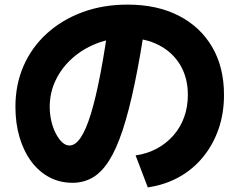

<svg xmlns="http://www.w3.org/2000/svg" viewBox="-20 -773 1040 834"><path d="M569 -98Q619 -105 661 -127.5Q703 -150 733.5 -185Q764 -220 780 -264.5Q796 -309 796 -361Q796 -435 763 -490.5Q730 -546 670 -577Q610 -608 530 -608Q461 -608 400.5 -584.5Q340 -561 294 -520Q248 -479 222 -425Q196 -371 196 -309Q196 -277 203 -247Q210 -217 222.5 -193Q235 -169 250 -155Q265 -141 282 -141Q307 -141 330 -174.5Q353 -208 374.5 -277.5Q396 -347 416.5 -454.5Q437 -562 457 -709L614 -692Q590 -530 565 -410Q540 -290 512.5 -207Q485 -124 453 -74Q421 -24 382 -1.5Q343 21 295 21Q240 21 194.5 -3Q149 -27 116 -71.5Q83 -116 65 -176.5Q47 -237 47 -309Q47 -406 82.5 -487Q118 -568 183.5 -627.5Q249 -687 338 -720Q427 -753 534 -753Q662 -753 756 -705Q850 -657 901.5 -569Q953 -481 953 -361Q953 -281 929.5 -213Q906 -145 862.5 -91.5Q819 -38 758 -4Q697 30 622 41Z"/></svg>

Font: M PLUS 2 Thin ExtraBold
Style: Regular
Weight: 800
Version: Version 1.001